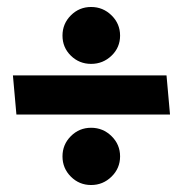

<svg xmlns="http://www.w3.org/2000/svg" viewBox="-20 -546 525 550"><path d="M324 -444Q324 -410 299.5 -386.5Q275 -363 241 -363Q207 -363 183 -386.5Q159 -410 159 -444Q159 -478 183 -502Q207 -526 241 -526Q275 -526 299.5 -502Q324 -478 324 -444ZM467 -218H27L17 -330H457ZM324 -98Q324 -64 299.5 -40Q275 -16 241 -16Q207 -16 183 -40Q159 -64 159 -98Q159 -132 183 -156Q207 -180 241 -180Q275 -180 299.5 -156Q324 -132 324 -98Z"/></svg>

Font: Palanquin Dark Medium
Style: Regular
Weight: 500
Designer: Pria Ravichandran
Version: Version 1.001